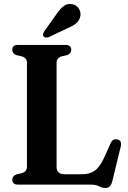

<svg xmlns="http://www.w3.org/2000/svg" viewBox="-20 -925 641 962"><path d="M317 -649 288.5 -642.5Q263.5 -634.5 263.5 -611V-88.5Q263.5 -52 304 -52H392Q429.5 -52 455 -70Q480.5 -88 504 -139.5L534 -207Q545 -231.5 567.5 -226.5Q592.5 -221 585 -191L543.5 -20Q538.5 -0.5 530.5 8.2Q522.5 17 507.5 17Q492 17 476.8 8.5Q461.5 0 435.5 0H70.5Q41.5 0 41.5 -24.5Q41.5 -43 61.5 -51L89.5 -57.5Q115 -65.5 115 -89V-611Q115 -634.5 89.5 -642.5L61.5 -649Q41.5 -657 41.5 -675.5Q41.5 -700 70.5 -700H308Q337 -700 337 -675.5Q337 -657 317 -649ZM262 -852.5Q280 -880 299 -894.5Q318 -909 342.5 -904Q365 -899 375.8 -880.8Q386.5 -862.5 382.5 -844Q378 -821.5 361.5 -808Q345 -794.5 318 -783.5L224.5 -739Q218 -736.5 210.5 -737Q203 -737.5 198.5 -742.5Q194 -748.5 196 -755Q198 -761.5 202 -768.5Z"/></svg>

Font: Fraunces 72pt Soft SemiBold
Style: Regular
Weight: 600
Version: Version 1.000;[b76b70a41]